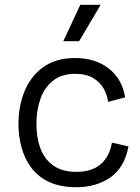

<svg xmlns="http://www.w3.org/2000/svg" viewBox="-20 -769 585 801"><path d="M299 12Q231 12 184.5 -10Q138 -32 110 -70Q82 -108 69.5 -155Q57 -202 57 -252Q57 -326 82.5 -388.5Q108 -451 160.5 -489Q213 -527 293 -527Q378 -527 434 -483Q490 -439 502 -363L431 -344Q428 -370 413.5 -397.5Q399 -425 369.5 -443Q340 -461 293 -461Q238 -461 202 -433Q166 -405 149 -357.5Q132 -310 132 -252Q132 -194 149 -149Q166 -104 203 -78Q240 -52 299 -52Q362 -52 399.5 -83.5Q437 -115 447 -174L516 -158Q499 -69 440 -28.5Q381 12 299 12ZM310 -597H244L315 -749H400Z"/></svg>

Font: Bricolage Grotesque 12pt Light
Style: Regular
Weight: 300
Designer: Mathieu Triay
Foundry: Atelier Triay
Version: Version 1.001; ttfautohint (v1.8.4.7-5d5b);gftools[0.9.33.de